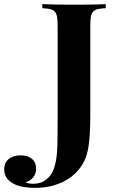

<svg xmlns="http://www.w3.org/2000/svg" viewBox="-178 -728 562 936"><path d="M337.4 -688Q313.5 -687 298.6 -683.6Q283.7 -680.2 275.6 -671.1Q267.6 -662.1 264.9 -645.8Q262.2 -629.4 262.2 -602.1V-235.8V-183.6Q262.2 -156.2 261.7 -127.7Q261.2 -99.1 259.5 -72Q257.8 -44.9 254.4 -20.3Q251 4.4 245.1 24.9Q234.9 59.6 213.1 89.4Q191.4 119.1 159.2 141.1Q127 163.1 85 175.5Q43 188 -7.8 188Q-34.7 188 -62 183.6Q-89.4 179.2 -108.4 169.4Q-134.8 156.2 -146.2 138.2Q-157.7 120.1 -157.7 96.7Q-157.7 65.9 -135.7 47.6Q-113.8 29.3 -77.6 29.3Q-43.5 29.3 -22.7 46.1Q-2 63 -2 95.2Q-2 117.2 -14.6 134.8Q-27.3 152.3 -53.2 160.6Q-46.4 165 -35.6 166.5Q-24.9 168 -17.1 168Q21 168 46.9 147.7Q72.8 127.4 84 96.2Q90.8 76.7 94.7 56.2Q98.6 35.6 100.3 8.1Q102.1 -19.5 102.5 -56.4Q103 -93.3 103 -145V-602.1Q103 -629.4 100.1 -645.8Q97.2 -662.1 89.1 -671.1Q81.1 -680.2 66.4 -683.6Q51.8 -687 28.3 -688V-708Q53.2 -706.5 93.5 -705.8Q133.8 -705.1 180.2 -705.1Q202.1 -705.1 224.1 -705.3Q246.1 -705.6 266.6 -705.8Q287.1 -706.1 305.2 -706.5Q323.2 -707 337.4 -708Z"/></svg>

Font: SVN-Playfair Display
Style: Bold
Weight: 700
Designer: Claus Eggers Sørensen
Foundry: Claus Eggers Sørensen
Version: Version 1.004;PS 001.004;hotconv 1.0.70;makeotf.lib2.5.58329